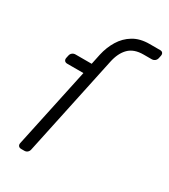

<svg xmlns="http://www.w3.org/2000/svg" viewBox="-183 -828 807 916"><g transform="rotate(30 220.5 -370.0)"><path d="M85 0Q75 0 70 -6Q65 -12 67 -22L161 -462H72Q62 -462 57 -468Q52 -474 54 -484L57 -498Q59 -508 66.5 -514Q74 -520 84 -520H173L185 -577Q195 -622 217.5 -659Q240 -696 276.5 -718Q313 -740 365 -740H423Q433 -740 437.5 -734Q442 -728 440 -718L437 -704Q435 -694 427.5 -688Q420 -682 410 -682H365Q313 -682 284.5 -653.5Q256 -625 245 -572L128 -22Q126 -12 119 -6Q112 0 102 0Z"/></g></svg>

Font: Rubik Light
Style: Italic
Weight: 300
Italic angle: -12°
Designer: Hubert and Fischer
Foundry: Hubert and Fischer
Version: Version 2.300;gftools[0.9.30]